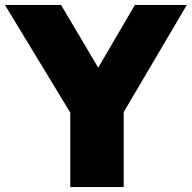

<svg xmlns="http://www.w3.org/2000/svg" viewBox="-53 -760 779 780"><path d="M232.5 0V-302.5L-33 -740H195L346 -485L495 -740H706L449.5 -304.5V0Z"/></svg>

Font: Encode Sans Black
Style: Regular
Weight: 900
Designer: Multiple Designers
Foundry: Impallari Type
Version: Version 3.002; ttfautohint (v1.8.3) -l 8 -r 50 -G 200 -x 14 